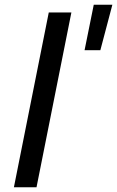

<svg xmlns="http://www.w3.org/2000/svg" viewBox="-20 -795 497 815"><path d="M339 -582H406L457 -775H378ZM39 0H135L283 -742H187Z"/></svg>

Font: AWKNG-Font Medium
Style: Italic
Weight: 500
Italic angle: -11.3°
Designer: Awakening Church
Foundry: Awakening Church
Version: Version 1.700;PS 001.700;hotconv 1.0.88;makeotf.lib2.5.64775